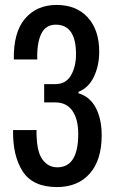

<svg xmlns="http://www.w3.org/2000/svg" viewBox="-20 -749 465 778"><path d="M211 9Q113 9 72 -54.5Q31 -118 33 -222H128Q127 -139 150.5 -105Q174 -71 212 -71Q297 -71 297 -206Q297 -267 273 -300.5Q249 -334 205 -334H159V-408H203Q247 -408 267.5 -443.5Q288 -479 288 -529Q288 -649 206 -649Q165 -649 147 -611.5Q129 -574 131 -508H36Q34 -618 81.5 -673.5Q129 -729 209 -729Q290 -729 336 -678Q382 -627 382 -540Q382 -483 360.5 -438Q339 -393 298 -377V-371Q345 -357 368.5 -311.5Q392 -266 392 -201Q392 -100 343.5 -45.5Q295 9 211 9Z"/></svg>

Font: Mona Sans Condensed Medium
Style: Regular
Weight: 500
Width: 3
Designer: Deni Anggara
Foundry: GitHub
Version: Version 1.001; ttfautohint (v1.8.4.7-5d5b);gftools[0.9.31]